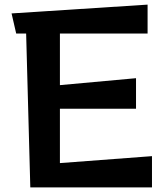

<svg xmlns="http://www.w3.org/2000/svg" viewBox="-20 -810 718 830"><path d="M111 0 93 -665H50L30 -752L618 -790V-665H239V-442L568 -472V-340H239V-105L637 -135V0Z"/></svg>

Font: RocknRoll One
Style: Regular
Weight: 400
Designer: Fontworks Inc.
Foundry: Fontworks Inc.
Version: Version 1.100